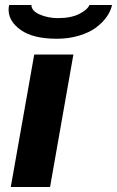

<svg xmlns="http://www.w3.org/2000/svg" viewBox="-20 -744 466 764"><path d="M206.1 -589.8Q112.3 -589.8 63.2 -624.3Q14.2 -658.7 14.2 -706.1Q14.2 -712.4 16.1 -724.1H105Q105 -700.7 137.9 -686.3Q170.9 -671.9 210.9 -671.9Q262.2 -671.9 295.2 -688.5Q328.1 -705.1 335.9 -724.1H425.8Q420.9 -700.2 404.5 -677Q388.2 -653.8 361.6 -634Q335 -614.3 294.4 -602.1Q253.9 -589.8 206.1 -589.8ZM22.9 0 116.2 -526.9H272L179.2 0Z"/></svg>

Font: Archivo Expanded
Style: Bold Italic
Weight: 700
Width: 7
Italic angle: -10°
Designer: Hector Gatti
Foundry: Omnibus-Type
Version: Version 2.001